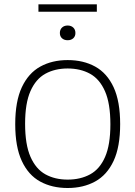

<svg xmlns="http://www.w3.org/2000/svg" viewBox="-20 -888 644 914"><path d="M302 7Q227.5 7 171.2 -23.8Q115 -54.5 83.8 -121.8Q52.5 -189 52.5 -297Q52.5 -405.5 84 -472.8Q115.5 -540 171.8 -571Q228 -602 302 -602Q377 -602 433.2 -571Q489.5 -540 520.8 -472.8Q552 -405.5 552 -297Q552 -189 520.8 -122Q489.5 -55 433 -24Q376.5 7 302 7ZM302 -33Q363 -33 409 -58Q455 -83 480.2 -140.8Q505.5 -198.5 505.5 -296Q505.5 -395 480 -453.2Q454.5 -511.5 408.8 -536.8Q363 -562 302 -562Q241.5 -562 196 -537Q150.5 -512 125 -454.2Q99.5 -396.5 99.5 -299Q99.5 -200 125 -141.8Q150.5 -83.5 196 -58.2Q241.5 -33 302 -33ZM302 -696.5Q285.5 -696.5 275.2 -705.8Q265 -715 265 -731Q265 -747 275.2 -756.8Q285.5 -766.5 302 -766.5Q318.5 -766.5 328.8 -756.8Q339 -747 339 -731Q339 -715 328.8 -705.8Q318.5 -696.5 302 -696.5ZM163 -832V-867.5H441V-832Z"/></svg>

Font: Encode Sans SC Condensed Thin ExtraLight
Style: Regular
Weight: 250
Version: Version 3.002